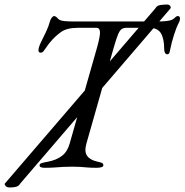

<svg xmlns="http://www.w3.org/2000/svg" viewBox="-52 -737 816 849"><path d="M-7 92Q-20 92 -25.5 87Q-31 82 -31 77Q-31 77 -32 77.5Q-33 78 -30 74L635 -700Q642 -713 658.5 -715Q675 -717 689 -717Q694 -717 698.5 -713Q703 -709 703 -704Q703 -703 702.5 -702Q702 -701 702 -700L38 74Q31 86 19 89Q7 92 -7 92ZM147 5Q135 5 129 2.5Q123 0 123 -6Q123 -13 133 -16Q143 -19 160 -22Q197 -29 221.5 -47.5Q246 -66 256 -102L378 -530Q392 -581 390 -597.5Q388 -614 375 -614H292Q243 -614 216.5 -594.5Q190 -575 172 -553Q163 -543 155.5 -531.5Q148 -520 141.5 -512Q135 -504 129 -504Q123 -504 120.5 -506.5Q118 -509 118 -517Q118 -519 120 -527Q122 -535 128 -548Q138 -568 150.5 -594Q163 -620 170 -646Q172 -653 177.5 -659.5Q183 -666 187 -666Q191 -666 196 -662.5Q201 -659 205 -654Q208 -651 214 -648Q220 -645 235 -643.5Q250 -642 281 -642H638Q669 -642 684.5 -644Q700 -646 707 -649Q714 -652 717 -655Q722 -660 726 -663Q730 -666 734 -666Q744 -666 744 -655Q744 -648 740.5 -640Q737 -632 734 -627Q729 -617 718 -584.5Q707 -552 699 -511Q698 -503 695 -500Q692 -497 688 -497Q681 -497 677.5 -503.5Q674 -510 674 -520Q674 -566 659.5 -590Q645 -614 607 -614H507Q494 -614 485.5 -608Q477 -602 469.5 -583.5Q462 -565 451 -527L330 -102Q320 -66 333.5 -47.5Q347 -29 380 -22Q395 -19 400 -16Q405 -13 405 -6Q405 0 396 2.5Q387 5 375 5Q350 5 334 3.5Q318 2 303.5 1Q289 0 268 0Q245 0 227 1Q209 2 190.5 3.5Q172 5 147 5Z"/></svg>

Font: EB Garamond
Style: Italic
Weight: 400
Italic angle: -17.2°
Designer: Georg Duffner and Octavio Pardo
Foundry: Georg Duffner
Version: Version 1.001